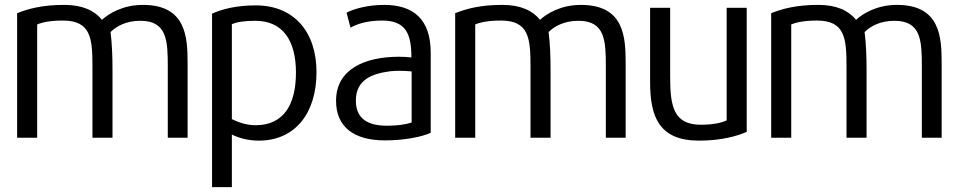

<svg xmlns="http://www.w3.org/2000/svg" viewBox="-20 -563 3920 785"><path d="M747 0V-302C747 -411 742 -543 564 -543C483 -543 425 -508 397 -482C366 -520 317 -543 243 -543C152 -543 95 -527 50 -509V0H132V-463C153 -472 186 -479 237 -479C352 -479 358 -406 358 -290V0H440V-278C440 -330 438 -385 432 -432C455 -455 495 -478 554 -478C664 -478 666 -395 666 -288V0Z M1190 -266C1190 -137 1141 -51 1025 -51C984 -51 948 -66 928 -76V-464C948 -473 978 -478 1024 -478C1135 -478 1190 -399 1190 -266ZM1274 -268C1274 -435 1180 -541 1026 -541C944 -541 886 -525 847 -507V202H928V-13C951 -1 991 12 1038 12C1185 12 1274 -98 1274 -268Z M1663 -62C1638 -54 1605 -49 1563 -49C1484 -49 1435 -77 1435 -152C1435 -237 1500 -262 1578 -272C1591.2 -273.1 1603.2 -273.5 1614.2 -273.5C1633.2 -273.5 1649.1 -272.3 1663 -271ZM1354 -151C1354 -43 1428 11 1554 11C1635 11 1706 -4 1741 -20V-348C1741 -487 1667 -543 1551 -543C1480 -543 1422 -525 1397 -511L1413 -450C1436 -463 1478 -479 1542 -479C1640 -479 1662 -424 1662 -328C1645 -330 1629 -331 1612 -331C1471.5 -331 1354 -280.3 1354 -151Z M2538 0V-302C2538 -411 2533 -543 2355 -543C2274 -543 2216 -508 2188 -482C2157 -520 2108 -543 2034 -543C1943 -543 1886 -527 1841 -509V0H1923V-463C1944 -472 1977 -479 2028 -479C2143 -479 2149 -406 2149 -290V0H2231V-278C2231 -330 2229 -385 2223 -432C2246 -455 2286 -478 2345 -478C2455 -478 2457 -395 2457 -288V0Z M3033 -24V-531H2951V-71C2932 -61 2894 -53 2846 -53C2736 -53 2720 -125 2720 -247V-531H2638V-227C2638 -88 2673 12 2838 12C2929 12 2995 -7 3033 -24Z M3830 0V-302C3830 -411 3825 -543 3647 -543C3566 -543 3508 -508 3480 -482C3449 -520 3400 -543 3326 -543C3235 -543 3178 -527 3133 -509V0H3215V-463C3236 -472 3269 -479 3320 -479C3435 -479 3441 -406 3441 -290V0H3523V-278C3523 -330 3521 -385 3515 -432C3538 -455 3578 -478 3637 -478C3747 -478 3749 -395 3749 -288V0Z"/></svg>

Font: Repo
Style: Regular
Weight: 400
Designer: Stefan Peev
Foundry: Context Ltd
Version: Version 0.000